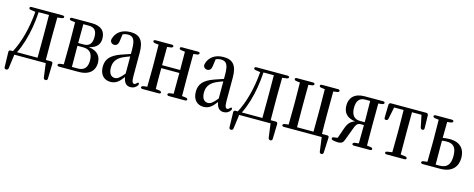

<svg xmlns="http://www.w3.org/2000/svg" viewBox="-33 -1126 4640 1879"><g transform="rotate(15 2287.0 -186.5)"><path d="M77 -13H395L414 129C416 142 424 148 436 148C448 148 455 140 455 128L459 -23C459 -36 452 -43 439 -43H388L387 -231V-289C387 -341 388 -420 389 -473L434 -479C446 -481 453 -486 453 -494C453 -502 446 -507 433 -507H121C108 -507 101 -502 101 -494C101 -486 107 -480 119 -478L167 -471C154 -303 113 -152 55 -43H33C20 -43 13 -37 13 -23L17 128C17 141 24 148 36 148C48 148 56 142 58 129ZM96 -43C117 -84 134 -130 148 -176C176 -269 193 -371 199 -476H304L305 -289V-231L304 -43Z M511 -26C511 -18 518 -13 531 -13H727C847 -13 888 -78 888 -144C888 -213 854 -261 762 -273C847 -291 869 -338 869 -388C869 -459 829 -507 729 -507H531C518 -507 511 -502 511 -494C511 -486 518 -480 530 -478L569 -473C570 -420 571 -341 571 -289V-231C571 -179 570 -100 569 -47L530 -42C518 -40 511 -34 511 -26ZM651 -231V-257H708C779 -257 807 -216 807 -148C807 -79 776 -43 712 -43H652C651 -96 651 -177 651 -231ZM651 -285C651 -348 651 -425 652 -476H708C766 -476 790 -445 790 -383C790 -315 763 -285 705 -285Z M1052 1C1107 1 1140 -28 1180 -82C1188 -30 1211 0 1255 0C1285 0 1308 -12 1324 -36C1330 -46 1330 -54 1325 -60C1321 -65 1313 -61 1303 -50C1296 -42 1290 -40 1284 -40C1267 -40 1257 -55 1257 -113V-350C1257 -470 1215 -521 1120 -521C1031 -521 973 -476 956 -406C954 -397 954 -391 958 -382C964 -368 978 -359 995 -359C1018 -359 1035 -373 1039 -410L1049 -480C1067 -488 1082 -491 1098 -491C1153 -491 1177 -464 1177 -358V-315C1145 -305 1113 -294 1086 -284C979 -246 943 -197 943 -123C943 -44 988 1 1052 1ZM1022 -136C1022 -192 1047 -232 1105 -261C1126 -271 1152 -281 1177 -290V-116C1133 -62 1110 -47 1085 -47C1047 -47 1022 -76 1022 -136Z M1377 -13H1539C1552 -13 1559 -18 1559 -26C1559 -34 1552 -40 1540 -42L1501 -47C1500 -100 1499 -182 1500 -258H1683C1683 -182 1682 -100 1682 -47L1643 -42C1631 -40 1624 -34 1624 -26C1624 -18 1631 -13 1644 -13H1805C1818 -13 1825 -18 1825 -26C1825 -34 1818 -40 1806 -42L1767 -47L1766 -231V-289L1767 -473L1806 -478C1818 -480 1825 -486 1825 -494C1825 -502 1818 -507 1805 -507H1644C1631 -507 1624 -502 1624 -494C1624 -486 1631 -480 1643 -478L1682 -473C1682 -422 1683 -346 1683 -288H1500C1500 -346 1500 -422 1501 -473L1540 -478C1552 -480 1559 -486 1559 -494C1559 -502 1552 -507 1539 -507H1377C1364 -507 1357 -502 1357 -494C1357 -486 1364 -480 1376 -478L1415 -473C1416 -420 1417 -341 1417 -289V-231C1417 -179 1416 -100 1415 -47L1376 -42C1364 -40 1357 -34 1357 -26C1357 -18 1364 -13 1377 -13Z M1995 1C2050 1 2083 -28 2123 -82C2131 -30 2154 0 2198 0C2228 0 2251 -12 2267 -36C2273 -46 2273 -54 2268 -60C2264 -65 2256 -61 2246 -50C2239 -42 2233 -40 2227 -40C2210 -40 2200 -55 2200 -113V-350C2200 -470 2158 -521 2063 -521C1974 -521 1916 -476 1899 -406C1897 -397 1897 -391 1901 -382C1907 -368 1921 -359 1938 -359C1961 -359 1978 -373 1982 -410L1992 -480C2010 -488 2025 -491 2041 -491C2096 -491 2120 -464 2120 -358V-315C2088 -305 2056 -294 2029 -284C1922 -246 1886 -197 1886 -123C1886 -44 1931 1 1995 1ZM1965 -136C1965 -192 1990 -232 2048 -261C2069 -271 2095 -281 2120 -290V-116C2076 -62 2053 -47 2028 -47C1990 -47 1965 -76 1965 -136Z M2355 -13H2673L2692 129C2694 142 2702 148 2714 148C2726 148 2733 140 2733 128L2737 -23C2737 -36 2730 -43 2717 -43H2666L2665 -231V-289C2665 -341 2666 -420 2667 -473L2712 -479C2724 -481 2731 -486 2731 -494C2731 -502 2724 -507 2711 -507H2399C2386 -507 2379 -502 2379 -494C2379 -486 2385 -480 2397 -478L2445 -471C2432 -303 2391 -152 2333 -43H2311C2298 -43 2291 -37 2291 -23L2295 128C2295 141 2302 148 2314 148C2326 148 2334 142 2336 129ZM2374 -43C2395 -84 2412 -130 2426 -176C2454 -269 2471 -371 2477 -476H2582L2583 -289V-231L2582 -43Z M2809 -13H3191L3210 129C3212 142 3219 148 3231 148C3243 148 3249 140 3250 128L3257 -23C3258 -37 3251 -43 3238 -43H3186C3184 -96 3184 -177 3184 -231V-289C3184 -341 3184 -420 3185 -473L3224 -478C3236 -480 3243 -486 3243 -494C3243 -502 3236 -507 3223 -507H3063C3050 -507 3043 -502 3043 -494C3043 -486 3049 -480 3061 -478L3099 -473C3100 -420 3101 -341 3101 -289V-231L3100 -43H2933C2932 -96 2932 -177 2932 -231V-289C2932 -341 2932 -420 2933 -473L2971 -478C2983 -480 2989 -486 2989 -494C2989 -502 2982 -507 2969 -507H2809C2796 -507 2789 -502 2789 -494C2789 -486 2796 -480 2808 -478L2847 -473C2848 -420 2849 -341 2849 -289V-231C2849 -179 2848 -100 2847 -47L2808 -42C2796 -40 2789 -34 2789 -26C2789 -18 2796 -13 2809 -13Z M3679 -507H3494C3390 -507 3344 -451 3344 -375C3344 -308 3377 -257 3467 -245C3422 -232 3397 -200 3380 -149L3344 -46L3308 -41C3296 -39 3289 -35 3289 -27C3289 -19 3295 -13 3307 -10C3322 -7 3338 -4 3353 -4C3398 -4 3410 -18 3422 -54L3461 -158C3480 -213 3492 -233 3528 -233H3560C3560 -173 3559 -98 3558 -47L3518 -42C3506 -40 3499 -34 3499 -26C3499 -18 3506 -13 3519 -13H3679C3692 -13 3699 -18 3699 -26C3699 -34 3692 -40 3680 -42L3641 -47L3640 -231V-289L3641 -473L3680 -478C3692 -480 3699 -486 3699 -494C3699 -502 3692 -507 3679 -507ZM3422 -373C3422 -441 3450 -477 3506 -477H3558C3559 -424 3560 -342 3560 -289V-262H3513C3453 -262 3422 -300 3422 -373Z M3740 -487 3737 -357C3737 -343 3743 -337 3754 -337C3766 -337 3774 -343 3776 -355L3801 -476H3897C3898 -422 3899 -342 3899 -289V-231C3899 -179 3898 -101 3897 -48L3849 -41C3837 -39 3830 -34 3830 -26C3830 -18 3837 -13 3850 -13H4028C4041 -13 4048 -18 4048 -26C4048 -34 4041 -40 4029 -42L3982 -48L3981 -231V-289L3982 -476H4078L4103 -355C4105 -343 4113 -337 4125 -337C4136 -337 4142 -343 4142 -357L4139 -487C4139 -499 4130 -507 4118 -507H3761C3749 -507 3740 -499 3740 -487Z M4376 -41H4338L4337 -231V-283C4353 -286 4369 -287 4387 -287C4453 -287 4485 -252 4485 -166C4485 -78 4449 -41 4376 -41ZM4215 -13H4390C4515 -13 4564 -83 4564 -170C4564 -254 4518 -318 4408 -318C4385 -318 4360 -315 4337 -312C4337 -362 4338 -428 4339 -473L4377 -478C4389 -480 4396 -486 4396 -494C4396 -502 4389 -507 4376 -507H4215C4202 -507 4195 -502 4195 -494C4195 -486 4202 -480 4214 -478L4253 -473C4254 -420 4255 -341 4255 -289V-231C4255 -179 4254 -100 4253 -47L4214 -42C4202 -40 4195 -34 4195 -26C4195 -18 4202 -13 4215 -13Z"/></g></svg>

Font: 寒蝉锦书宋 CompactLight
Style: Bold
Weight: 400
Width: 4
Designer: 寒蝉锦书宋{Warren} 思源宋体{Ryoko NISHIZUKA 西塚涼子 (kana & ideographs); Frank Grießhammer (Latin, Greek & Cyrillic); Wenlong ZHANG 
Foundry: Adobe & ChillType
Version: Version 2.000;Glyphs 3.1.1 (3135)